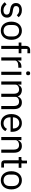

<svg xmlns="http://www.w3.org/2000/svg" viewBox="2043 -2824 792 4919"><g transform="rotate(90 2439.5 -364.0)"><path d="M240 12Q168 12 119.5 -15.5Q71 -43 36 -89L93 -135Q123 -97 160 -76.5Q197 -56 246 -56Q297 -56 325.5 -78Q354 -100 354 -140Q354 -170 334.5 -191.5Q315 -213 264 -221L223 -227Q187 -232 157 -242.5Q127 -253 104.5 -270.5Q82 -288 69.5 -314Q57 -340 57 -376Q57 -414 71 -442.5Q85 -471 109.5 -490Q134 -509 168 -518.5Q202 -528 241 -528Q304 -528 346.5 -506Q389 -484 421 -445L368 -397Q351 -421 318 -440.5Q285 -460 235 -460Q185 -460 159.5 -438.5Q134 -417 134 -380Q134 -342 159.5 -325Q185 -308 233 -300L273 -294Q359 -281 395 -244.5Q431 -208 431 -149Q431 -74 380 -31Q329 12 240 12Z M767 12Q715 12 672 -7Q629 -26 598.5 -61.5Q568 -97 551 -146.5Q534 -196 534 -258Q534 -319 551 -369Q568 -419 598.5 -454.5Q629 -490 672 -509Q715 -528 767 -528Q819 -528 861.5 -509Q904 -490 935 -454.5Q966 -419 983 -369Q1000 -319 1000 -258Q1000 -196 983 -146.5Q966 -97 935 -61.5Q904 -26 861.5 -7Q819 12 767 12ZM767 -59Q832 -59 873 -99Q914 -139 914 -221V-295Q914 -377 873 -417Q832 -457 767 -457Q702 -457 661 -417Q620 -377 620 -295V-221Q620 -139 661 -99Q702 -59 767 -59Z M1154 -446H1070V-516H1154V-620Q1154 -674 1182 -707Q1210 -740 1267 -740H1345V-670H1234V-516H1345V-446H1234V0H1154Z M1450 0V-516H1530V-421H1535Q1549 -458 1585 -487Q1621 -516 1684 -516H1715V-436H1668Q1603 -436 1566.5 -411.5Q1530 -387 1530 -350V0Z M1857 -637Q1831 -637 1819.5 -649.5Q1808 -662 1808 -682V-695Q1808 -715 1819.5 -727.5Q1831 -740 1857 -740Q1883 -740 1894.5 -727.5Q1906 -715 1906 -695V-682Q1906 -662 1894.5 -649.5Q1883 -637 1857 -637ZM1817 -516H1897V0H1817Z M2067 0V-516H2147V-432H2151Q2160 -452 2171.5 -469.5Q2183 -487 2199.5 -500Q2216 -513 2238 -520.5Q2260 -528 2290 -528Q2341 -528 2384 -503.5Q2427 -479 2448 -423H2450Q2464 -465 2502.5 -496.5Q2541 -528 2607 -528Q2686 -528 2730.5 -476.5Q2775 -425 2775 -331V0H2695V-317Q2695 -386 2668 -421Q2641 -456 2582 -456Q2558 -456 2536.5 -450Q2515 -444 2498 -432Q2481 -420 2471 -401.5Q2461 -383 2461 -358V0H2381V-317Q2381 -386 2354 -421Q2327 -456 2270 -456Q2246 -456 2224 -450Q2202 -444 2185 -432Q2168 -420 2157.5 -401.5Q2147 -383 2147 -358V0Z M3134 12Q3081 12 3038.5 -7Q2996 -26 2965.5 -61.5Q2935 -97 2918.5 -146.5Q2902 -196 2902 -258Q2902 -319 2918.5 -369Q2935 -419 2965.5 -454.5Q2996 -490 3038.5 -509Q3081 -528 3134 -528Q3186 -528 3227 -509Q3268 -490 3297 -456.5Q3326 -423 3341.5 -377Q3357 -331 3357 -276V-238H2986V-214Q2986 -181 2996.5 -152.5Q3007 -124 3026.5 -103Q3046 -82 3074.5 -70Q3103 -58 3139 -58Q3188 -58 3224.5 -81Q3261 -104 3281 -147L3338 -106Q3313 -53 3260 -20.5Q3207 12 3134 12ZM3134 -461Q3101 -461 3074 -449.5Q3047 -438 3027.5 -417Q3008 -396 2997 -367.5Q2986 -339 2986 -305V-298H3271V-309Q3271 -378 3233.5 -419.5Q3196 -461 3134 -461Z M3489 0V-516H3569V-432H3573Q3592 -476 3626.5 -502Q3661 -528 3719 -528Q3799 -528 3845.5 -476.5Q3892 -425 3892 -331V0H3812V-317Q3812 -456 3695 -456Q3671 -456 3648.5 -450Q3626 -444 3608 -432Q3590 -420 3579.5 -401.5Q3569 -383 3569 -358V0Z M4171 0Q4129 0 4107.5 -23.5Q4086 -47 4086 -85V-446H4001V-516H4049Q4075 -516 4084.5 -526.5Q4094 -537 4094 -563V-659H4166V-516H4279V-446H4166V-70H4271V0Z M4599 12Q4547 12 4504 -7Q4461 -26 4430.5 -61.5Q4400 -97 4383 -146.5Q4366 -196 4366 -258Q4366 -319 4383 -369Q4400 -419 4430.5 -454.5Q4461 -490 4504 -509Q4547 -528 4599 -528Q4651 -528 4693.5 -509Q4736 -490 4767 -454.5Q4798 -419 4815 -369Q4832 -319 4832 -258Q4832 -196 4815 -146.5Q4798 -97 4767 -61.5Q4736 -26 4693.5 -7Q4651 12 4599 12ZM4599 -59Q4664 -59 4705 -99Q4746 -139 4746 -221V-295Q4746 -377 4705 -417Q4664 -457 4599 -457Q4534 -457 4493 -417Q4452 -377 4452 -295V-221Q4452 -139 4493 -99Q4534 -59 4599 -59Z"/></g></svg>

Font: IBM Plex Sans KR
Style: Regular
Weight: 400
Designer: Mike Abbink; Paul van der Laan; Pieter van Rosmalen; Wujin Sim; Chorong Kim; Dohee Lee;
Foundry: Sandoll Inc.
Version: Version 1.000